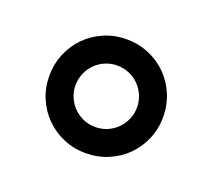

<svg xmlns="http://www.w3.org/2000/svg" viewBox="-58 -797 428 387"><g transform="rotate(20 156.0 -603.0)"><path d="M34.2 -603Q34.2 -628.4 43.7 -650.9Q53.2 -673.3 69.6 -689.7Q85.9 -706.1 108.2 -715.6Q130.4 -725.1 156.2 -725.1Q181.6 -725.1 204.1 -715.6Q226.6 -706.1 242.9 -689.7Q259.3 -673.3 268.8 -650.9Q278.3 -628.4 278.3 -603Q278.3 -577.1 268.8 -554.9Q259.3 -532.7 242.9 -516.4Q226.6 -500 204.1 -490.5Q181.6 -481 156.2 -481Q130.4 -481 108.2 -490.5Q85.9 -500 69.6 -516.4Q53.2 -532.7 43.7 -554.9Q34.2 -577.1 34.2 -603ZM222.2 -603Q222.2 -616.7 217 -628.7Q211.9 -640.6 202.9 -649.7Q193.8 -658.7 181.9 -663.8Q169.9 -668.9 156.2 -668.9Q142.6 -668.9 130.6 -663.8Q118.7 -658.7 109.6 -649.7Q100.6 -640.6 95.5 -628.7Q90.3 -616.7 90.3 -603Q90.3 -589.4 95.5 -577.4Q100.6 -565.4 109.6 -556.4Q118.7 -547.4 130.6 -542.2Q142.6 -537.1 156.2 -537.1Q169.9 -537.1 181.9 -542.2Q193.8 -547.4 202.9 -556.4Q211.9 -565.4 217 -577.4Q222.2 -589.4 222.2 -603Z"/></g></svg>

Font: Andika Compact
Style: Regular
Weight: 400
Designer: Victor Gaultney, Annie Olsen, Julie Remington, Don Collingsworth, Eric Hays, Becca Hirsbrunner
Foundry: SIL International
Version: Version 5.000 ; LnSpcTght